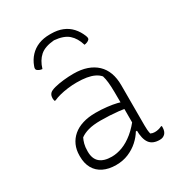

<svg xmlns="http://www.w3.org/2000/svg" viewBox="-186 -909 972 1043"><g transform="rotate(-30 300.0 -387.5)"><path d="M479 -352Q479 -321 479 -289.5Q479 -258 479 -226.5Q479 -195 479 -163.5Q479 -132 479 -100Q479 -84 480 -72Q481 -60 484 -46Q490 -43 496.5 -41.5Q503 -40 510 -40Q523 -40 534 -43Q545 -46 553 -50H559Q559 -49 559 -47Q559 -45 559 -43Q559 -29 555.5 -19Q552 -9 546 -3Q540 3 532 6.5Q524 10 512 10Q491 10 475 3.5Q459 -3 449 -16.5Q439 -30 434 -51Q429 -72 429 -100Q429 -138 429 -181Q429 -224 429 -252Q429 -306 428.5 -340.5Q428 -375 425.5 -399Q423 -423 417 -443Q404 -458 384 -467.5Q364 -477 337.5 -481.5Q311 -486 276 -486Q248 -486 220.5 -482.5Q193 -479 169.5 -473Q146 -467 129 -459H123Q122 -463 121 -467Q120 -471 120 -475Q120 -486 122.5 -493.5Q125 -501 131 -507Q140 -516 165 -522.5Q190 -529 222 -532.5Q254 -536 284 -536Q332 -536 368 -523.5Q404 -511 429 -487.5Q454 -464 466.5 -430Q479 -396 479 -352ZM141 -130Q141 -85 166.5 -63Q192 -41 241 -41Q274 -41 308.5 -54Q343 -67 378.5 -96Q414 -125 448 -172V-95H422Q406 -68 379.5 -44Q353 -20 317.5 -5Q282 10 239 10Q193 10 159.5 -6.5Q126 -23 108.5 -54Q91 -85 91 -129V-134Q91 -170 104 -199Q117 -228 141.5 -249Q166 -270 201.5 -281Q237 -292 282 -292Q319 -292 353.5 -288Q388 -284 412.5 -278Q437 -272 445 -267Q451 -264 453 -258Q455 -252 455 -244.5Q455 -237 454 -226Q426 -233 398 -236Q370 -239 342 -240.5Q314 -242 285 -242Q239 -242 208.5 -233.5Q178 -225 158 -210Q151 -196 146 -177.5Q141 -159 141 -133ZM284 -746Q225 -741 195.5 -715Q166 -689 152 -642Q142 -643 134 -646.5Q126 -650 121 -655Q118 -658 117.5 -663.5Q117 -669 121 -679Q133 -712 155.5 -736Q178 -760 209 -772.5Q240 -785 280 -785H288Q328 -785 359 -772.5Q390 -760 412 -736Q434 -712 447 -679Q451 -669 450.5 -663.5Q450 -658 447 -655Q442 -650 434 -646.5Q426 -643 416 -642Q402 -689 372.5 -715Q343 -741 284 -746Z"/></g></svg>

Font: Recursive Monospace Casual Light
Style: Regular
Weight: 300
Version: Version 1.047